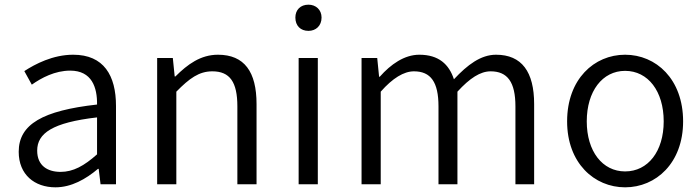

<svg xmlns="http://www.w3.org/2000/svg" viewBox="-20 -788 2994 821"><path d="M217 13C285 13 347 -22 399 -66H402L410 0H476V-335C476 -465 424 -554 293 -554C206 -554 130 -514 84 -484L116 -426C157 -455 215 -486 280 -486C373 -486 396 -414 395 -341C163 -315 60 -257 60 -139C60 -41 128 13 217 13ZM239 -53C184 -53 139 -79 139 -144C139 -218 204 -264 395 -286V-128C340 -79 293 -53 239 -53Z M652 0H734V-396C790 -453 831 -483 888 -483C963 -483 995 -437 995 -333V0H1077V-343C1077 -481 1025 -554 912 -554C838 -554 782 -513 730 -461H727L719 -540H652Z M1257 0H1339V-540H1257ZM1299 -656C1331 -656 1355 -678 1355 -713C1355 -746 1331 -768 1299 -768C1265 -768 1243 -746 1243 -713C1243 -678 1265 -656 1299 -656Z M1526 0H1608V-396C1659 -454 1707 -483 1750 -483C1822 -483 1855 -437 1855 -333V0H1936V-396C1989 -454 2034 -483 2078 -483C2150 -483 2184 -437 2184 -333V0H2264V-343C2264 -481 2211 -554 2101 -554C2036 -554 1979 -511 1921 -449C1900 -513 1856 -554 1773 -554C1709 -554 1651 -513 1604 -460H1601L1593 -540H1526Z M2653 13C2785 13 2901 -91 2901 -269C2901 -450 2785 -554 2653 -554C2521 -554 2405 -450 2405 -269C2405 -91 2521 13 2653 13ZM2653 -55C2556 -55 2489 -141 2489 -269C2489 -398 2556 -485 2653 -485C2751 -485 2818 -398 2818 -269C2818 -141 2751 -55 2653 -55Z"/></svg>

Font: Noto Sans KR DemiLight
Style: Regular
Weight: 350
Designer: Ryoko NISHIZUKA 西塚涼子 (kana, bopomofo & ideographs); Paul D. Hunt (Latin, Greek & Cyrillic); Sandoll Communications 산돌커뮤니
Foundry: Adobe
Version: Version 2.004;hotconv 1.0.118;makeotfexe 2.5.65603